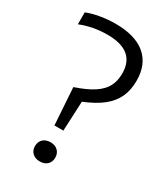

<svg xmlns="http://www.w3.org/2000/svg" viewBox="-187 -832 802 922"><g transform="rotate(30 213.5 -371.5)"><path d="M150.5 -384Q214.5 -405.5 252 -430.2Q289.5 -455 305.5 -485.8Q321.5 -516.5 321.5 -557.5Q321.5 -684 168 -684Q88 -684 18.5 -656V-722Q49 -734.5 91 -741.8Q133 -749 174.5 -749Q284 -749 341.2 -700.8Q398.5 -652.5 398.5 -562Q398.5 -510 380.5 -470.8Q362.5 -431.5 323.8 -400.5Q285 -369.5 221 -343.5L213.5 -179H164ZM132.5 -46.5Q132.5 -71 147.8 -85.5Q163 -100 189 -100Q214.5 -100 229.8 -85.2Q245 -70.5 245 -46.5Q245 -23 229.8 -8.5Q214.5 6 189 6Q163.5 6 148 -8.5Q132.5 -23 132.5 -46.5Z"/></g></svg>

Font: Encode Sans Semi Condensed
Style: Regular
Weight: 400
Width: 4
Designer: Multiple Designers
Foundry: Impallari Type
Version: Version 2.000